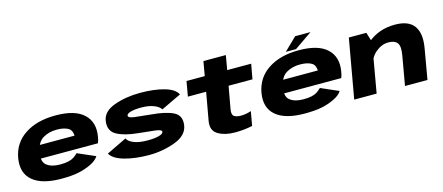

<svg xmlns="http://www.w3.org/2000/svg" viewBox="-50 -1285 4258 1844"><g transform="rotate(-15 2079.0 -363.0)"><path d="M387.5 6.5 411.5 -129Q327 -129 281 -164.5Q233 -198 250 -292.5Q266.5 -388.5 325.5 -425Q385 -461 464 -461Q545 -461 587.5 -430.5Q614 -407.5 615.5 -361H242.5L220 -232H814Q824.5 -258.5 830 -293Q854.5 -432.5 767.5 -514.5Q681 -596 487.5 -596Q302 -596 182 -516.5Q62.5 -437.5 37 -293Q12.5 -148.5 104 -71Q195.5 6.5 387.5 6.5ZM411.5 -129 387.5 6.5Q494 6.5 559.5 -7.5Q624 -20.5 683.5 -49Q741.5 -76 767 -116.5L590.5 -193Q569 -172 547.5 -157.5Q525 -143.5 493.5 -136.5Q461 -129 411.5 -129Z M1261 4.5Q1398 4.5 1521.8 -42Q1645.5 -88.5 1658.5 -187Q1671.5 -281 1596.2 -318.2Q1521 -355.5 1375 -367.5Q1281.5 -376 1218 -384Q1154.5 -392 1157.5 -415Q1159 -433.5 1197.8 -444.8Q1236.5 -456 1305 -456Q1379 -456 1430.2 -435Q1481.5 -414 1495.5 -386L1696 -481.5Q1669 -537.5 1569.2 -566.2Q1469.5 -595 1328.5 -595Q1186 -595 1069.2 -552.5Q952.5 -510 941 -416Q928.5 -321 1003.5 -279.8Q1078.5 -238.5 1210 -226Q1309 -216 1376.2 -208.2Q1443.5 -200.5 1440 -178Q1437.5 -158.5 1395.2 -146.8Q1353 -135 1283.5 -135Q1198 -135 1146 -156.2Q1094 -177.5 1080.5 -208.5L880 -111.5Q911.5 -55 1017.2 -25.2Q1123 4.5 1261 4.5Z M2114 8.5Q2203 8.5 2287 -9.5L2312 -150.5Q2259 -132.5 2211 -132.5Q2165.5 -132.5 2142.5 -148.5Q2119.5 -164.5 2128 -215.5L2168.5 -441H2406L2433 -589.5H2194.5L2219.5 -732.5H1996.5L1971.5 -589.5H1790L1764 -441H1945.5L1896 -164.5Q1879.5 -70 1946.8 -30.8Q2014 8.5 2114 8.5Z M2806.5 6.5 2830.5 -129Q2746 -129 2700 -164.5Q2652 -198 2669 -292.5Q2685.5 -388.5 2744.5 -425Q2804 -461 2883 -461Q2964 -461 3006.5 -430.5Q3033 -407.5 3034.5 -361H2661.5L2639 -232H3233Q3243.5 -258.5 3249 -293Q3273.5 -432.5 3186.5 -514.5Q3100 -596 2906.5 -596Q2721 -596 2601 -516.5Q2481.5 -437.5 2456 -293Q2431.5 -148.5 2523 -71Q2614.5 6.5 2806.5 6.5ZM2830.5 -129 2806.5 6.5Q2913 6.5 2978.5 -7.5Q3043 -20.5 3102.5 -49Q3160.5 -76 3186 -116.5L3009.5 -193Q2988 -172 2966.5 -157.5Q2944 -143.5 2912.5 -136.5Q2880 -129 2830.5 -129ZM2783.5 -613H2885L3062 -735H2909.5Z M3299.5 0H3522.5L3608.5 -490.5L3578 -589.5H3404ZM3804.5 0H4028L4080 -299.5Q4105.5 -443.5 4052 -519Q3998.5 -594.5 3862.5 -594.5Q3702.5 -594.5 3589.2 -499.5Q3476 -404.5 3462.5 -330.5L3560 -272Q3573.5 -347.5 3632 -396.8Q3690.5 -446 3758 -446Q3820 -446 3845.8 -412.2Q3871.5 -378.5 3855 -288Z"/></g></svg>

Font: Anybody Expanded ExtraBold
Style: Italic
Weight: 800
Width: 7
Italic angle: -10°
Version: Version 1.113;gftools[0.9.25]